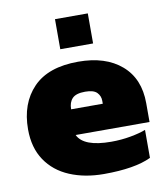

<svg xmlns="http://www.w3.org/2000/svg" viewBox="-79 -747 717 824"><g transform="rotate(-10 279.5 -335.5)"><path d="M216 -550V-681H359V-550ZM308 10Q225 10 159.5 -17.5Q94 -45 57 -100Q20 -155 20 -235Q20 -348 85.5 -416Q151 -484 282 -484Q401 -484 470 -424.5Q539 -365 539 -258V-176H217Q243 -121 363 -121Q407 -121 448 -128.5Q489 -136 514 -146V-24Q443 10 308 10ZM217 -288H355V-301Q355 -322 340.5 -337Q326 -352 289 -352Q249 -352 233 -335Q217 -318 217 -288Z"/></g></svg>

Font: Kanit ExtraBold
Style: Regular
Weight: 800
Designer: Katatrad Team
Foundry: CadsonDemak
Version: Version 2.000; ttfautohint (v1.8.3)